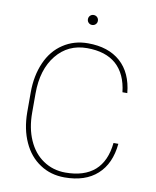

<svg xmlns="http://www.w3.org/2000/svg" viewBox="-95 -948 838 1030"><g transform="rotate(10 324.0 -432.5)"><path d="M554.7 -217.8C554.7 -217.8 554.7 -217.8 554.7 -217.8C547.9 -150.9 525.4 -100.6 487.3 -66.9C448.7 -33.2 395.5 -16.6 327.6 -16.6C327.6 -16.6 327.6 -16.6 327.6 -16.6C282.2 -16.6 241.7 -28.8 206.5 -52.7C170.9 -76.7 144 -110.4 125 -153.8C106 -196.8 96.7 -246.1 96.7 -302.2C96.7 -302.2 96.7 -406.7 96.7 -406.7C96.7 -406.7 96.7 -406.7 96.7 -406.7C96.7 -494.1 118.2 -564 160.6 -616.2C203.1 -668.5 258.8 -694.3 327.6 -694.3C327.6 -694.3 327.6 -694.3 327.6 -694.3C395.5 -694.3 448.2 -677.2 486.3 -643.6C524.4 -609.4 547.4 -559.6 554.7 -494.1C554.7 -494.1 581.1 -494.1 581.1 -494.1C581.1 -494.1 581.1 -494.1 581.1 -494.1C574.2 -566.9 548.8 -623 504.9 -662.1C460.9 -701.2 401.9 -720.7 327.6 -720.7C327.6 -720.7 327.6 -720.7 327.6 -720.7C276.9 -720.7 231.9 -707.5 192.9 -681.6C153.3 -655.8 123 -618.7 102.1 -571.3C81.1 -523.4 70.3 -469.2 70.3 -408.7C70.3 -408.7 70.3 -298.8 70.3 -298.8C70.3 -298.8 70.3 -298.8 70.3 -298.8C70.8 -238.3 81.5 -184.6 103 -137.7C124.5 -90.3 154.8 -54.2 193.8 -28.8C232.4 -2.9 277.3 9.8 327.6 9.8C327.6 9.8 327.6 9.8 327.6 9.8C402.3 9.8 461.9 -9.8 505.4 -49.3C548.8 -88.4 574.2 -144.5 581.1 -217.8C581.1 -217.8 554.7 -217.8 554.7 -217.8ZM304.2 -848.1C304.2 -840.8 306.6 -834.5 312 -829.1C317.4 -823.7 323.7 -821.3 331.1 -821.3C338.4 -821.3 345.2 -823.7 350.6 -829.1C356 -834.5 358.4 -840.8 358.4 -848.1C358.4 -855.5 356 -862.3 350.6 -867.7C345.2 -873 338.4 -875.5 331.1 -875.5C323.7 -875.5 317.4 -873 312 -867.7C306.6 -862.3 304.2 -855.5 304.2 -848.1C304.2 -848.1 304.2 -848.1 304.2 -848.1Z"/></g></svg>

Font: WOX
Style: Regular
Weight: 500
Designer: Google
Foundry: ""
Version: ""